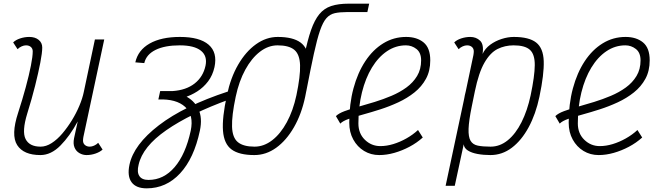

<svg xmlns="http://www.w3.org/2000/svg" viewBox="-20 -834 3640 1050"><path d="M76 -565 52 -602Q66 -616 90.5 -624Q115 -632 140 -632Q172 -632 191.5 -616Q211 -600 211 -574Q211 -546 200.5 -491.5Q190 -437 172 -365Q154 -293 129 -213Q99 -115 120 -73.5Q141 -32 202 -32Q232 -32 262.5 -51.5Q293 -71 321 -104Q349 -137 373 -176Q397 -215 414 -255.5Q431 -296 438 -330L499 -618H550L436 -85Q435 -80 434.5 -74.5Q434 -69 434 -65Q434 -50 444.5 -41Q455 -32 471 -32Q482 -32 494.5 -37.5Q507 -43 517 -53L541 -16Q527 -3 503 5.5Q479 14 453 14Q433 14 414.5 3.5Q396 -7 387.5 -27.5Q379 -48 385 -78L405 -170Q362 -90 310.5 -38Q259 14 201 14Q109 14 74 -40.5Q39 -95 79 -217Q103 -291 121 -357.5Q139 -424 149 -475Q159 -526 159 -553Q159 -568 149 -577Q139 -586 122 -586Q111 -586 98.5 -580.5Q86 -575 76 -565Z M918 -290H846L856 -336H924Q998 -341 1044.5 -377.5Q1091 -414 1104 -475Q1115 -528 1078.5 -557Q1042 -586 963 -586Q881 -586 830.5 -561Q780 -536 769 -489L720 -493Q735 -560 798.5 -596Q862 -632 964 -632Q1072 -632 1121 -589.5Q1170 -547 1153 -467Q1143 -422 1118 -389Q1093 -356 1058.5 -334Q1024 -312 987.5 -301Q951 -290 918 -290ZM1228 -334 1236 -291Q1019 -212 889.5 -122Q760 -32 738 67Q728 107 742 128.5Q756 150 792 150Q875 150 935 80Q995 10 1023 -119Q1041 -205 992.5 -249.5Q944 -294 846 -290L856 -336Q935 -337 988.5 -311.5Q1042 -286 1065 -237.5Q1088 -189 1073 -119Q1041 32 965 114Q889 196 782 196Q724 196 699.5 162.5Q675 129 688 67Q711 -43 849 -149Q987 -255 1228 -334Z M1655 -335H1606Q1628 -450 1645 -532.5Q1662 -615 1681 -669.5Q1700 -724 1726 -756Q1752 -788 1791 -801Q1830 -814 1888 -814H1999L1989 -768H1878Q1838 -768 1811 -762Q1784 -756 1765 -734.5Q1746 -713 1730 -666.5Q1714 -620 1696.5 -540Q1679 -460 1655 -335ZM1371 14Q1288 14 1246.5 -16.5Q1205 -47 1199.5 -118.5Q1194 -190 1221 -313Q1241 -409 1282.5 -480.5Q1324 -552 1380 -592Q1436 -632 1499 -632Q1582 -632 1623.5 -601.5Q1665 -571 1670.5 -500Q1676 -429 1649 -305Q1629 -210 1587.5 -138Q1546 -66 1490.5 -26Q1435 14 1371 14ZM1372 -32Q1423 -32 1468.5 -67Q1514 -102 1548.5 -165.5Q1583 -229 1601 -313Q1623 -418 1621 -477.5Q1619 -537 1589.5 -561.5Q1560 -586 1498 -586Q1447 -586 1401.5 -551Q1356 -516 1321.5 -453Q1287 -390 1269 -305Q1247 -201 1249 -141Q1251 -81 1281 -56.5Q1311 -32 1372 -32Z M2266 -123 2292 -82Q2260 -53 2219.5 -31.5Q2179 -10 2136.5 2Q2094 14 2054 14Q2008 14 1971 -8.5Q1934 -31 1912 -71Q1890 -111 1890 -163Q1890 -265 1913 -350.5Q1936 -436 1977.5 -499Q2019 -562 2076 -597Q2133 -632 2201 -632Q2260 -632 2296.5 -602Q2333 -572 2333 -504Q2333 -446 2309.5 -403Q2286 -360 2246.5 -328.5Q2207 -297 2158.5 -274.5Q2110 -252 2060 -236Q2010 -220 1964.5 -207.5Q1919 -195 1886.5 -183.5Q1854 -172 1841 -158L1817 -199Q1832 -214 1864 -226Q1896 -238 1939 -250Q1982 -262 2029 -276.5Q2076 -291 2121 -310Q2166 -329 2202.5 -355.5Q2239 -382 2261 -418.5Q2283 -455 2283 -504Q2283 -546 2257.5 -566Q2232 -586 2200 -586Q2144 -586 2096.5 -554Q2049 -522 2014 -464.5Q1979 -407 1959.5 -329Q1940 -251 1940 -159Q1940 -104 1975.5 -69.5Q2011 -35 2060 -35Q2094 -35 2130.5 -46Q2167 -57 2202.5 -77Q2238 -97 2266 -123Z M2790 -632Q2873 -632 2912 -601.5Q2951 -571 2953.5 -500Q2956 -429 2930 -305Q2910 -210 2871 -138Q2832 -66 2779 -26Q2726 14 2662 14Q2624 14 2591.5 8Q2559 2 2538.5 -11Q2518 -24 2516 -45L2467 182H2417L2517 -287Q2518 -293 2519.5 -299.5Q2521 -306 2522 -313Q2523 -318 2524.5 -323.5Q2526 -329 2527 -334L2569 -533Q2570 -539 2570.5 -544.5Q2571 -550 2571 -553Q2571 -568 2561 -577Q2551 -586 2534 -586Q2523 -586 2510.5 -580.5Q2498 -575 2488 -565L2464 -602Q2478 -616 2502.5 -624Q2527 -632 2552 -632Q2584 -632 2605.5 -611.5Q2627 -591 2619 -539Q2633 -569 2661 -589.5Q2689 -610 2723.5 -621Q2758 -632 2790 -632ZM2882 -313Q2904 -418 2904.5 -477.5Q2905 -537 2878 -561.5Q2851 -586 2789 -586Q2741 -586 2701 -566Q2661 -546 2629.5 -491.5Q2598 -437 2577 -335L2560 -252Q2544 -174 2542.5 -129.5Q2541 -85 2553.5 -64Q2566 -43 2593.5 -37.5Q2621 -32 2663 -32Q2714 -32 2757 -67Q2800 -102 2832 -165.5Q2864 -229 2882 -313Z M3466 -123 3492 -82Q3460 -53 3419.5 -31.5Q3379 -10 3336.5 2Q3294 14 3254 14Q3208 14 3171 -8.5Q3134 -31 3112 -71Q3090 -111 3090 -163Q3090 -265 3113 -350.5Q3136 -436 3177.5 -499Q3219 -562 3276 -597Q3333 -632 3401 -632Q3460 -632 3496.5 -602Q3533 -572 3533 -504Q3533 -446 3509.5 -403Q3486 -360 3446.5 -328.5Q3407 -297 3358.5 -274.5Q3310 -252 3260 -236Q3210 -220 3164.5 -207.5Q3119 -195 3086.5 -183.5Q3054 -172 3041 -158L3017 -199Q3032 -214 3064 -226Q3096 -238 3139 -250Q3182 -262 3229 -276.5Q3276 -291 3321 -310Q3366 -329 3402.5 -355.5Q3439 -382 3461 -418.5Q3483 -455 3483 -504Q3483 -546 3457.5 -566Q3432 -586 3400 -586Q3344 -586 3296.5 -554Q3249 -522 3214 -464.5Q3179 -407 3159.5 -329Q3140 -251 3140 -159Q3140 -104 3175.5 -69.5Q3211 -35 3260 -35Q3294 -35 3330.5 -46Q3367 -57 3402.5 -77Q3438 -97 3466 -123Z"/></svg>

Font: Victor Mono Thin
Style: Italic
Weight: 100
Italic angle: -12°
Monospace: yes
Designer: Rune Bjørnerås
Version: Version 1.561;gftools[0.9.30]